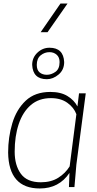

<svg xmlns="http://www.w3.org/2000/svg" viewBox="-20 -1058 548 1086"><path d="M249 -876H210L322 -1038H362ZM465 -530H427ZM205 8Q29 8 26 -195Q26 -282 49.5 -360.5Q73 -439 125.5 -488.5Q178 -538 265 -538Q324 -538 362 -514.5Q400 -491 418 -456L427 -530H465L412 -127L401 0H370L373 -80Q314 8 205 8ZM211 -27Q269 -27 309.5 -52.5Q350 -78 374 -117L412 -412Q398 -450 361 -476.5Q324 -503 268 -503Q200 -503 154.5 -464Q109 -425 86 -356.5Q63 -288 63 -200Q63 -123 98 -75Q133 -27 211 -27ZM245 -635Q270 -635 293.5 -651.5Q317 -668 317 -707Q317 -734 300.5 -748.5Q284 -763 260 -763Q232 -763 210 -745Q188 -727 188 -691Q188 -662 204 -648.5Q220 -635 245 -635ZM245 -610Q166 -610 162 -691Q162 -732 191.5 -760Q221 -788 260 -788Q339 -788 343 -707Q343 -663 311.5 -636.5Q280 -610 245 -610Z"/></svg>

Font: Tanohe Sans ExtraLight
Style: Italic
Weight: 200
Designer: Village Type and Design LLC & Cristiano Sobral
Foundry: Cooper Hewitt Smithsonian Design Museum
Version: Version 1.00;September 29, 2021;FontCreator 13.0.0.2655 64-b